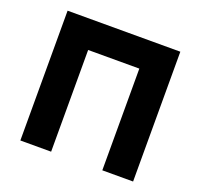

<svg xmlns="http://www.w3.org/2000/svg" viewBox="-122 -837 1017 973"><g transform="rotate(20 386.5 -350.0)"><path d="M82.5 0V-700H690.5V0H524.5V-548.5H248.5V0Z"/></g></svg>

Font: Geologica Cursive
Style: Bold
Weight: 700
Designer: Sindre Bremnes, Frode Helland
Foundry: Monokrom Skriftforlag AS
Version: Version 1.010;gftools[0.9.28]